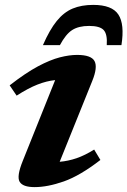

<svg xmlns="http://www.w3.org/2000/svg" viewBox="-20 -753 521 785"><path d="M73 -95 205.5 -425.5Q170.5 -422 133 -407.2Q95.5 -392.5 48 -362L19.5 -404Q85 -455 135.2 -481.8Q185.5 -508.5 224.5 -518.5Q263.5 -528.5 295 -528.5Q353 -528.5 366.5 -503.2Q380 -478 357 -421.5L224 -91.5Q259 -94.5 293.2 -106.2Q327.5 -118 365 -141.5L390.5 -99Q307 -34.5 240.8 -11.2Q174.5 12 121.5 12Q73 12 60.2 -10Q47.5 -32 73 -95ZM344.5 -647Q301.5 -647 275.2 -630.2Q249 -613.5 225 -568.5H155.5Q183 -631.5 212 -667.2Q241 -703 277 -718Q313 -733 361 -733Q438 -733 464 -693.5Q490 -654 476.5 -568.5H416.5Q419.5 -613.5 403.8 -630.2Q388 -647 344.5 -647Z"/></svg>

Font: Newsreader 6pt SemiBold
Style: Italic
Weight: 600
Italic angle: -17°
Designer: Hugues Gentile
Foundry: Production Type
Version: Version 1.003; ttfautohint (v1.8.3)